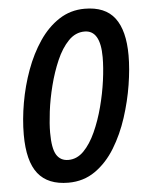

<svg xmlns="http://www.w3.org/2000/svg" viewBox="-53 -768 626 821"><g transform="rotate(-5 260.5 -357.5)"><path d="M208 10Q120 10 77.5 -43.5Q35 -97 35 -211Q35 -276 47.5 -347.5Q60 -419 84.5 -486Q109 -553 145.5 -607Q182 -661 231 -693Q280 -725 341 -725Q429 -725 470 -671Q511 -617 511 -510Q511 -453 500 -384Q489 -315 466.5 -245.5Q444 -176 408.5 -118Q373 -60 323 -25Q273 10 208 10ZM216 -87Q253 -87 282 -116.5Q311 -146 333 -194.5Q355 -243 370 -300Q385 -357 392.5 -412.5Q400 -468 400 -512Q400 -628 332 -628Q293 -628 263 -597Q233 -566 211.5 -516.5Q190 -467 175.5 -410Q161 -353 154.5 -300Q148 -247 148 -210Q148 -142 165 -114.5Q182 -87 216 -87Z"/></g></svg>

Font: Noto Sans ExtraCondensed SemiBold
Style: Italic
Weight: 600
Width: 2
Italic angle: -12°
Designer: Monotype Design Team
Foundry: Monotype Imaging Inc.
Version: Version 2.013; ttfautohint (v1.8.4.7-5d5b)